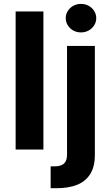

<svg xmlns="http://www.w3.org/2000/svg" viewBox="-20 -788 582 1012"><path d="M208.8 0H62.4V-727.5H208.8ZM480 -545.9V28Q480.2 89.5 456.1 128.6Q432 167.7 386.9 185.9Q341.8 204.1 276.6 204.1H246.9V88.8H266.4Q290.5 88.8 305.3 81.9Q320.1 75 326.7 61.1Q333.3 47.2 333.3 25.9V-545.9ZM326.5 -692.3Q326.5 -712.6 337.3 -730Q348.1 -747.4 366.5 -757.5Q384.8 -767.5 406.8 -767.5Q428.7 -767.5 447.1 -757.5Q465.6 -747.4 476.5 -730Q487.3 -712.7 487.3 -692.3Q487.3 -671.9 476.5 -654.6Q465.6 -637.2 447.1 -627.2Q428.7 -617.1 406.8 -617.1Q384.8 -617.1 366.5 -627.1Q348.1 -637.2 337.3 -654.6Q326.5 -672 326.5 -692.3Z"/></svg>

Font: Raveo Variable
Style: Regular
Weight: 400
Designer: Jakub Foglar, Rasmus Andersson (Inter)
Foundry: Jakubfoglar.com
Version: Version 1.000;Glyphs 3.2.3 (3260)